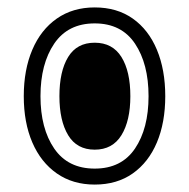

<svg xmlns="http://www.w3.org/2000/svg" viewBox="-20 -547 510 517"><path d="M235 -50Q176 -50 133 -80Q90 -110 67 -163.5Q44 -217 44 -288Q44 -359 67 -413Q90 -467 133 -497Q176 -527 235 -527Q295 -527 337.5 -497Q380 -467 402.5 -413Q425 -359 425 -288Q425 -217 402.5 -163.5Q380 -110 337.5 -80Q295 -50 235 -50ZM235 -93Q307 -93 343.5 -147Q380 -201 380 -288Q380 -375 343.5 -429.5Q307 -484 235 -484Q163 -484 126 -429.5Q89 -375 89 -288Q89 -201 126 -147Q163 -93 235 -93ZM235 -144Q187 -144 163.5 -183Q140 -222 140 -288Q140 -355 163.5 -393.5Q187 -432 235 -432Q283 -432 307 -393.5Q331 -355 331 -288Q331 -222 307 -183Q283 -144 235 -144Z"/></svg>

Font: Noto Sans Thai Looped Condensed SemiBold
Style: Regular
Weight: 600
Width: 3
Designer: Sasikarn Vongin, Ben Mitchell
Foundry: The Fontpad Ltd
Version: Version 1.001; ttfautohint (v1.8.4.7-5d5b)